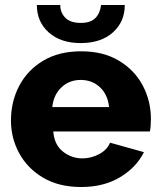

<svg xmlns="http://www.w3.org/2000/svg" viewBox="-20 -741 644 771"><path d="M306 10Q217 10 154 -27Q91 -64 57.5 -125Q24 -186 24 -257Q24 -333 57 -396Q90 -459 153 -497Q216 -535 306 -535Q395 -535 458 -497Q521 -459 553.5 -397Q586 -335 586 -264Q586 -235 582 -213H194Q198 -160 232.5 -132.5Q267 -105 311 -105Q346 -105 378 -122Q410 -139 422 -168L558 -130Q527 -68 461.5 -29Q396 10 306 10ZM190 -311H418Q413 -361 381.5 -390.5Q350 -420 304 -420Q258 -420 226.5 -390Q195 -360 190 -311ZM304 -568Q224 -568 176 -610.5Q128 -653 128 -721H222Q222 -690 242.5 -669.5Q263 -649 304 -649Q344 -649 363 -668.5Q382 -688 386 -721H481Q481 -653 433 -610.5Q385 -568 304 -568Z"/></svg>

Font: Raleway ExtraBold
Style: Regular
Weight: 800
Designer: Matt McInerney, Pablo Impallari, Rodrigo Fuenzalida
Foundry: Matt McInerney, Pablo Impallari, Rodrigo Fuenzalida
Version: Version 4.026